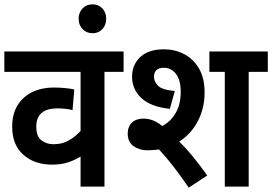

<svg xmlns="http://www.w3.org/2000/svg" viewBox="-20 -859 1253 884"><path d="M549 -528H461V0H351V-138Q323 -121 292 -111Q261 -101 219 -101Q139 -101 87.5 -146.5Q36 -192 36 -276Q36 -360 88.5 -408Q141 -456 229 -456Q254 -456 280 -453.5Q306 -451 322 -447L314 -352Q299 -356 281 -358Q263 -360 245 -360Q147 -360 147 -276Q147 -231 170.5 -213Q194 -195 227 -195Q267 -195 297 -212.5Q327 -230 351 -256V-528H0V-622H549Z M342 -773Q342 -801 360 -820Q378 -839 406 -839Q434 -839 451.5 -820Q469 -801 469 -773Q469 -744 451.5 -725Q434 -706 406 -706Q378 -706 360 -725Q342 -744 342 -773Z M659 -167Q622 -167 595 -186Q568 -205 568 -244Q568 -276 587.5 -294.5Q607 -313 641 -313Q661 -313 682 -305.5Q703 -298 727 -279Q766 -299 789 -339Q812 -379 812 -436Q812 -491 790 -519Q768 -547 735 -547Q689 -547 689 -505Q689 -483 708 -464Q727 -445 785 -440L762 -358Q674 -367 631 -407.5Q588 -448 588 -506Q588 -561 626 -596.5Q664 -632 735 -632Q785 -632 827.5 -610Q870 -588 896 -544Q922 -500 922 -433Q922 -361 891 -301.5Q860 -242 805 -207Q840 -173 873 -132Q906 -91 934 -51L849 5Q810 -52 776 -95.5Q742 -139 712 -171Q686 -167 659 -167ZM1125 -528V0H1015V-528H944V-622H1213V-528Z"/></svg>

Font: Noto Sans Devanagari SemiCondensed SemiBold
Style: Regular
Weight: 600
Width: 4
Designer: Jelle Bosma - Monotype Design Team
Foundry: Monotype Imaging Inc.
Version: Version 2.004; ttfautohint (v1.8.4.7-5d5b)